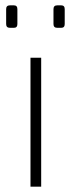

<svg xmlns="http://www.w3.org/2000/svg" viewBox="-20 -698 268 718"><path d="M17 -678H32Q45 -678 45 -664V-608Q45 -594 32 -594H17Q3 -594 3 -608V-664Q3 -678 17 -678ZM194 -678H209Q222 -678 222 -664V-608Q222 -594 209 -594H194Q180 -594 180 -608V-664Q180 -678 194 -678ZM134 0H94V-482H134Z"/></svg>

Font: Exo 2.0 Extra Light
Style: Regular
Weight: 250
Designer: Natanael Gama
Version: Version 1.001;PS 001.001;hotconv 1.0.70;makeotf.lib2.5.58329